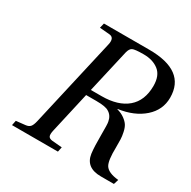

<svg xmlns="http://www.w3.org/2000/svg" viewBox="-155 -842 987 992"><g transform="rotate(30 338.5 -346.0)"><path d="M40 0 46 -29 101 -35Q119 -37 128 -47Q137 -57 143 -83L263 -609Q274 -655 241 -658L182 -663L189 -692H459Q677 -692 677 -531Q677 -458 620.5 -408Q564 -358 471 -345V-343Q497 -336 515.5 -322.5Q534 -309 543 -295Q552 -281 557 -257.5Q562 -234 562.5 -217Q563 -200 563 -170Q561 -90 577 -64Q595 -35 657 -29L648 0H570Q480 0 469 -77Q464 -117 464.5 -184.5Q465 -252 462 -264Q456 -298 430 -313Q411 -326 354 -326H294L239 -83Q233 -57 238 -46.5Q243 -36 261 -34L320 -29L314 0ZM302 -361H366Q464 -361 518 -407Q572 -453 572 -541Q572 -602 537 -629.5Q502 -657 447 -657Q394 -657 380.5 -650Q367 -643 361 -619Z"/></g></svg>

Font: Lingua Franca
Style: Italic
Weight: 400
Italic angle: -13°
Version: Version 1.19